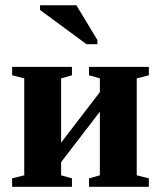

<svg xmlns="http://www.w3.org/2000/svg" viewBox="-20 -715 616 735"><path d="M320.8 0V-32.2L362.3 -43.9V-287.6L213.9 -94.2V-43.9L255.4 -32.2V0H26.4V-32.2L72.8 -43.9V-415L26.4 -426.8V-459H255.4V-426.8L213.9 -415V-168.9L362.3 -362.3V-415L320.8 -426.8V-459H549.8V-426.8L503.4 -415V-43.9L549.8 -32.2V0ZM311 -545.9 133.3 -676.8V-694.8H272.5L353 -561.5V-545.9Z"/></svg>

Font: Liberation Serif
Style: Bold
Weight: 700
Designer: Steve Matteson
Foundry: Ascender Corporation
Version: Version 2.1.5